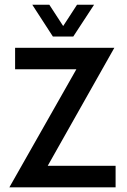

<svg xmlns="http://www.w3.org/2000/svg" viewBox="-20 -799 540 819"><path d="M292.5 -643.1 381.3 -778.8H308.6L249.5 -688L190.4 -778.8H117.7L205.6 -643.1ZM183.6 -91.8 467.8 -595.2H44.4V-503.4H305.7L20 0H473.1V-91.8Z"/></svg>

Font: Now SemiBold
Style: Regular
Weight: 600
Designer: Alfredo Marco Pradil
Foundry: Alfredo Marco Pradil
Version: Version 1.200;hotconv 1.0.109;makeotfexe 2.5.65596